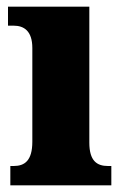

<svg xmlns="http://www.w3.org/2000/svg" viewBox="-20 -556 372 576"><path d="M11 0H314V-58H304C271 -58 248 -73 248 -128V-536H4V-479H21C52 -479 77 -463 77 -412V-131C77 -74 54 -58 21 -58H11Z"/></svg>

Font: Noto Serif Armenian Condensed Black
Style: Regular
Weight: 900
Width: 3
Designer: Monotype Design Team
Foundry: Monotype Imaging Inc.
Version: Version 2.008